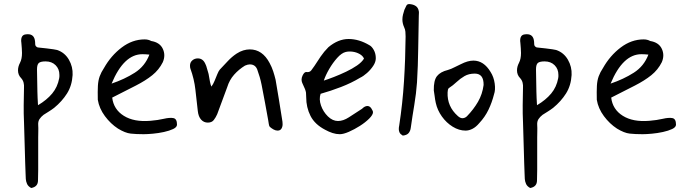

<svg xmlns="http://www.w3.org/2000/svg" viewBox="-20 -663 3430 960"><path d="M136 277Q121 269 115.5 257Q110 245 109 232Q109 230 108 208Q107 186 106 152.5Q105 119 104 83Q103 47 102 15Q101 -17 100.5 -36Q100 -55 100 -53Q98 -95 98.5 -137.5Q99 -180 100 -224Q101 -237 98 -249.5Q95 -262 86 -272Q70 -288 70 -311Q70 -330 80 -349Q90 -368 90 -398Q90 -407 89 -421.5Q88 -436 87 -447Q86 -458 86 -455Q84 -488 108 -491Q147 -497 154 -464Q156 -454 156 -442.5Q156 -431 168 -426Q167 -426 180.5 -424.5Q194 -423 213 -421Q232 -419 247.5 -416.5Q263 -414 266 -413Q304 -400 324.5 -364.5Q345 -329 343 -288Q340 -235 315 -195.5Q290 -156 251 -124Q238 -114 225 -106Q212 -98 198 -89Q185 -79 177.5 -67.5Q170 -56 171 -39Q172 -23 171.5 -7Q171 9 171 24V131Q171 158 171 185.5Q171 213 170 239Q170 271 136 277ZM170 -137Q214 -163 241 -195.5Q268 -228 276 -272Q277 -276 277 -280.5Q277 -285 277 -289Q277 -318 258 -337Q239 -356 208 -356Q183 -356 174 -348Q165 -340 165 -316Q166 -287 166 -259.5Q166 -232 167 -204Q167 -189 168 -173.5Q169 -158 170 -137Z M698 8Q661 8 633.5 5Q606 2 570 -20Q533 -44 504.5 -82.5Q476 -121 469 -164Q468 -207 469.5 -234Q471 -261 478.5 -281.5Q486 -302 500 -323Q535 -385 588.5 -425.5Q642 -466 703 -466Q722 -466 736 -458Q779 -451 794 -419Q809 -387 794 -352Q775 -314 741.5 -287Q708 -260 659 -235Q610 -210 541 -175Q548 -116 599 -84Q650 -52 732 -59Q769 -62 799 -69Q829 -76 847 -72.5Q865 -69 865 -40Q865 -27 846 -18Q827 -9 799.5 -3Q772 3 744 5.5Q716 8 698 8ZM538 -245Q603 -267 654 -299.5Q705 -332 727 -390Q717 -391 708.5 -391.5Q700 -392 692 -392Q599 -392 538 -245Z M1368 -10Q1358 -10 1348 -15.5Q1338 -21 1330 -28Q1325 -33 1324 -43Q1323 -53 1321 -62Q1313 -106 1305 -150Q1297 -194 1288 -239Q1284 -259 1278.5 -278Q1273 -297 1266 -316Q1256 -341 1229 -341Q1219 -341 1205 -335Q1174 -316 1150.5 -289.5Q1127 -263 1116 -227Q1104 -193 1091 -159.5Q1078 -126 1066 -92Q1059 -76 1049 -63Q1039 -50 1019 -50Q999 -50 985.5 -65Q972 -80 969 -108Q963 -161 957 -214.5Q951 -268 932 -320Q930 -325 930 -335Q930 -351 941.5 -361Q953 -371 969 -371Q995 -371 1007 -343Q1012 -333 1014.5 -322Q1017 -311 1021 -300Q1023 -295 1025 -281.5Q1027 -268 1030 -253.5Q1033 -239 1037 -230Q1046 -242 1053 -259Q1060 -276 1066.5 -292Q1073 -308 1079 -315Q1099 -336 1119 -357.5Q1139 -379 1163 -395Q1180 -406 1196.5 -411Q1213 -416 1229 -416Q1292 -416 1328 -348Q1339 -328 1346 -306.5Q1353 -285 1358 -264Q1367 -215 1374.5 -166Q1382 -117 1390 -69Q1393 -54 1393 -42Q1393 -29 1387 -19.5Q1381 -10 1368 -10Z M1679 8Q1661 8 1642.5 2Q1624 -4 1606 -14Q1554 -41 1532.5 -83.5Q1511 -126 1511 -177Q1511 -192 1510 -199.5Q1509 -207 1505 -217.5Q1501 -228 1491 -249Q1484 -266 1492.5 -284.5Q1501 -303 1511 -303Q1528 -300 1536.5 -311.5Q1545 -323 1552 -333Q1566 -355 1583 -380Q1600 -405 1622 -427Q1671 -468 1723 -468Q1775 -468 1827 -437Q1839 -431 1849 -413Q1859 -395 1859 -372Q1859 -353 1846 -333.5Q1833 -314 1815 -298Q1797 -282 1780 -274Q1737 -248 1685 -228Q1633 -208 1583 -194Q1574 -167 1585 -135.5Q1596 -104 1619.5 -81Q1643 -58 1670 -58Q1696 -58 1724.5 -76.5Q1753 -95 1790 -119Q1804 -133 1817 -133Q1829 -133 1837 -120.5Q1845 -108 1845 -102Q1845 -89 1826 -70Q1807 -51 1779.5 -33.5Q1752 -16 1724.5 -4Q1697 8 1679 8ZM1599 -260Q1621 -267 1650.5 -278.5Q1680 -290 1710.5 -304.5Q1741 -319 1765 -335.5Q1789 -352 1800 -370Q1794 -384 1778 -393Q1762 -402 1743 -404.5Q1724 -407 1708 -403Q1688 -398 1666 -373.5Q1644 -349 1626 -318Q1608 -287 1599 -260Z M1994 15Q1982 8 1978 0Q1974 -8 1974 -17Q1974 -22 1974.5 -26.5Q1975 -31 1976 -35Q1993 -146 2000 -257Q2007 -368 2008 -480Q2008 -492 2007 -504Q2006 -516 2001 -526Q1992 -546 1992 -565Q1992 -578 1995 -590Q1998 -602 2002 -614Q2007 -625 2012 -635Q2017 -645 2033 -642Q2049 -640 2060 -632Q2071 -624 2074 -607Q2075 -602 2074.5 -596Q2074 -590 2074 -584Q2072 -501 2071 -417.5Q2070 -334 2065 -251Q2061 -195 2051.5 -138.5Q2042 -82 2034 -25Q2032 -8 2023 2.5Q2014 13 1994 15Z M2308 -10Q2275 -10 2243.5 -29.5Q2212 -49 2189.5 -80.5Q2167 -112 2159 -148Q2155 -166 2153 -184Q2151 -202 2149 -211Q2148 -261 2165 -282.5Q2182 -304 2219 -313Q2236 -318 2252 -326.5Q2268 -335 2284 -342Q2319 -360 2347 -360Q2399 -360 2433 -303Q2449 -278 2453.5 -245.5Q2458 -213 2450 -191Q2440 -151 2422.5 -114.5Q2405 -78 2376 -47Q2360 -28 2342.5 -19Q2325 -10 2308 -10ZM2315 -82Q2348 -116 2370 -154Q2392 -192 2398 -238Q2399 -295 2354 -295Q2324 -295 2302.5 -282.5Q2281 -270 2263 -253Q2245 -236 2225 -223Q2221 -221 2219.5 -213.5Q2218 -206 2218 -201Q2215 -131 2269 -83Q2282 -71 2294 -72Q2306 -73 2315 -82Z M2631 277Q2616 269 2610.5 257Q2605 245 2604 232Q2604 230 2603 208Q2602 186 2601 152.5Q2600 119 2599 83Q2598 47 2597 15Q2596 -17 2595.5 -36Q2595 -55 2595 -53Q2593 -95 2593.5 -137.5Q2594 -180 2595 -224Q2596 -237 2593 -249.5Q2590 -262 2581 -272Q2565 -288 2565 -311Q2565 -330 2575 -349Q2585 -368 2585 -398Q2585 -407 2584 -421.5Q2583 -436 2582 -447Q2581 -458 2581 -455Q2579 -488 2603 -491Q2642 -497 2649 -464Q2651 -454 2651 -442.5Q2651 -431 2663 -426Q2662 -426 2675.5 -424.5Q2689 -423 2708 -421Q2727 -419 2742.5 -416.5Q2758 -414 2761 -413Q2799 -400 2819.5 -364.5Q2840 -329 2838 -288Q2835 -235 2810 -195.5Q2785 -156 2746 -124Q2733 -114 2720 -106Q2707 -98 2693 -89Q2680 -79 2672.5 -67.5Q2665 -56 2666 -39Q2667 -23 2666.5 -7Q2666 9 2666 24V131Q2666 158 2666 185.5Q2666 213 2665 239Q2665 271 2631 277ZM2665 -137Q2709 -163 2736 -195.5Q2763 -228 2771 -272Q2772 -276 2772 -280.5Q2772 -285 2772 -289Q2772 -318 2753 -337Q2734 -356 2703 -356Q2678 -356 2669 -348Q2660 -340 2660 -316Q2661 -287 2661 -259.5Q2661 -232 2662 -204Q2662 -189 2663 -173.5Q2664 -158 2665 -137Z M3193 8Q3156 8 3128.5 5Q3101 2 3065 -20Q3028 -44 2999.5 -82.5Q2971 -121 2964 -164Q2963 -207 2964.5 -234Q2966 -261 2973.5 -281.5Q2981 -302 2995 -323Q3030 -385 3083.5 -425.5Q3137 -466 3198 -466Q3217 -466 3231 -458Q3274 -451 3289 -419Q3304 -387 3289 -352Q3270 -314 3236.5 -287Q3203 -260 3154 -235Q3105 -210 3036 -175Q3043 -116 3094 -84Q3145 -52 3227 -59Q3264 -62 3294 -69Q3324 -76 3342 -72.5Q3360 -69 3360 -40Q3360 -27 3341 -18Q3322 -9 3294.5 -3Q3267 3 3239 5.5Q3211 8 3193 8ZM3033 -245Q3098 -267 3149 -299.5Q3200 -332 3222 -390Q3212 -391 3203.5 -391.5Q3195 -392 3187 -392Q3094 -392 3033 -245Z"/></svg>

Font: Mynerve
Style: Regular
Weight: 400
Designer: Carolina Short
Foundry: Carolina Short
Version: Version 1.000; ttfautohint (v1.8.4.7-5d5b)